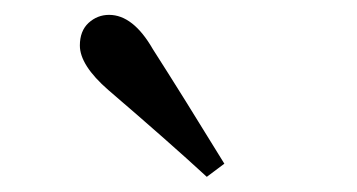

<svg xmlns="http://www.w3.org/2000/svg" viewBox="-20 -849 478 257"><path d="M280.3 -629.9 256.8 -612.3Q207 -658.2 125 -728.5Q86.9 -761.7 86.9 -788.1Q86.9 -807.6 98.6 -818.4Q110.4 -829.1 126 -829.1Q158.2 -829.1 184.6 -783.2Q224.6 -720.7 280.3 -629.9Z"/></svg>

Font: GenYoMin TW TTF Medium
Style: Regular
Weight: 500
Version: Version 1.300